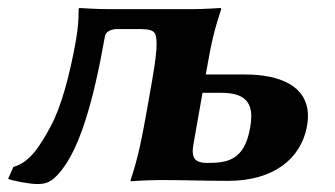

<svg xmlns="http://www.w3.org/2000/svg" viewBox="-29 -452 840 482"><path d="M598.9 -131C584.4 -49 541.4 -43 491.4 -43C467.5 -43 454.8 -49.9 454.8 -72.5C454.8 -77 455.3 -82.2 456.3 -88L479.4 -219H526.4C583.6 -219 601.8 -196.3 601.8 -159.7C601.8 -150.9 600.7 -141.3 598.9 -131ZM362.4 -361C363.4 -355.9 364.1 -349.8 364.1 -341.5C364.1 -324.4 361.3 -297.8 352.9 -250L340.4 -179C327.3 -105 317.3 -54 298.8 0L299.3 3C299.3 3 339.8 0 374.8 0C441.1 0 478.1 2 544.4 2C655.4 2 727 -52 741.8 -136C743.3 -144.7 744.1 -153 744.1 -160.7C744.1 -236.2 673.6 -265 586.5 -265H487.5L488.1 -268C501.3 -343 507.4 -372 526.4 -429L525 -432C525 -432 484.4 -429 450.4 -429H245.4C211.4 -429 170 -432 170 -432L168.4 -429C168.6 -400 166.3 -377.3 161.3 -349C146 -262 123.5 -180 97.2 -133C70.6 -84 45.3 -44 4.6 -33L-8.7 -3C2.4 2 47 10 63 10C85 10 100 7.5 125 -24C170.6 -81.3 204.7 -192 234.6 -362C236.3 -371.7 249.6 -379 264.6 -379H325.6C343.8 -378.3 359.4 -377.5 362.4 -361Z"/></svg>

Font: Linux Biolinum O 
Style: Bold Italic
Weight: 700
Designer: Philipp H. Poll
Foundry: Philipp H. Poll
Version: Version 1.3.2